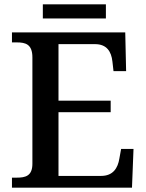

<svg xmlns="http://www.w3.org/2000/svg" viewBox="-20 -863 673 883"><path d="M177 -778H467V-843H177ZM35 0H587L594 -178H537L529 -134C522 -90 500 -54 445 -54H249V-347H489V-400H249V-660H417C471 -660 492 -626 497 -580L502 -536H560L556 -714H35V-668H57C97 -668 129 -660 129 -599V-110C129 -53 96 -46 57 -46H35Z"/></svg>

Font: Noto Naskh Arabic UI Medium
Style: Regular
Weight: 500
Designer: Monotype Design Team, David Williams, Mohamad Dakak and Nizar Qandah
Foundry: Monotype Imaging Inc.
Version: Version 2.014